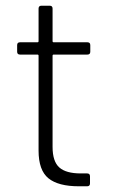

<svg xmlns="http://www.w3.org/2000/svg" viewBox="-20 -652 399 672"><path d="M115 -125V-457Q115 -461 111 -461H50Q40 -461 40 -471V-494Q40 -504 50 -504H111Q115 -504 115 -508V-622Q115 -632 125 -632H154Q164 -632 164 -622V-508Q164 -504 168 -504H286Q296 -504 296 -494V-471Q296 -461 286 -461H168Q164 -461 164 -457V-138Q164 -87 187.5 -66Q211 -45 263 -45H285Q295 -45 295 -35V-10Q295 0 285 0H256Q184 0 149.5 -28Q115 -56 115 -125Z"/></svg>

Font: Barlow GEO Light
Style: Regular
Weight: 300
Designer: Jeremy Tribby
Foundry: Tribby Type
Version: Version 1.408